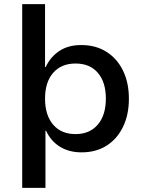

<svg xmlns="http://www.w3.org/2000/svg" viewBox="-20 -725 699 925"><path d="M87 180V-705H197V-402H200Q223 -451 266 -479.5Q309 -508 371 -508Q442 -508 493.5 -475Q545 -442 573 -384Q601 -326 601 -249Q601 -172 572.5 -113.5Q544 -55 493 -23Q442 9 373 9Q313 9 269 -18Q225 -45 202 -95H199V180ZM344 -79Q412 -79 451 -124.5Q490 -170 490 -250Q490 -329 451.5 -374Q413 -419 344 -419Q275 -419 236 -374Q197 -329 197 -250Q197 -170 236 -124.5Q275 -79 344 -79Z"/></svg>

Font: Nunito Sans 7pt SemiBold
Style: Regular
Weight: 600
Designer: Vernon Adams
Foundry: Vernon Adams
Version: Version 3.101;gftools[0.9.27]